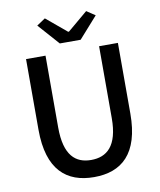

<svg xmlns="http://www.w3.org/2000/svg" viewBox="-102 -1032 936 1126"><g transform="rotate(-10 366.5 -469.5)"><path d="M367 14C530 14 640 -76 640 -316V-737H528V-309C528 -142 460 -88 367 -88C275 -88 209 -142 209 -309V-737H93V-316C93 -76 204 14 367 14ZM304 -793H428L540 -919L489 -953L369 -852H364L243 -953L192 -919Z"/></g></svg>

Font: ChiuKong Gothic CL Medium
Style: Regular
Weight: 500
Designer: Ryoko NISHIZUKA 西塚涼子 (kana, bopomofo & ideographs); Paul D. Hunt (Latin, Greek & Cyrillic); Sandoll Communications 산돌커뮤니
Foundry: Adobe
Version: Version 1.300